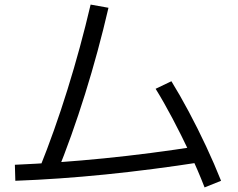

<svg xmlns="http://www.w3.org/2000/svg" viewBox="-20 -777 1040 839"><path d="M153 -42Q218 -203 275 -386Q332 -569 376 -757L454 -743Q410 -553 352 -367Q294 -181 226 -14ZM45 -57Q233 -65 434 -85Q635 -105 851 -139L862 -69Q643 -35 440 -14.5Q237 6 47 13ZM874 42Q845 -33 808.5 -110Q772 -187 734 -259Q696 -331 660 -389L729 -422Q766 -362 805 -289Q844 -216 880.5 -138Q917 -60 946 13Z"/></svg>

Font: M PLUS 1 Thin
Style: Regular
Weight: 400
Version: Version 1.001